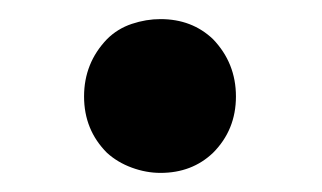

<svg xmlns="http://www.w3.org/2000/svg" viewBox="-20 -465 337 201"><path d="M148 -284Q133 -284 118 -289.5Q103 -295 92 -305Q68 -329 68 -364Q68 -399 92 -424Q103 -435 118 -440Q133 -445 148 -445Q181 -445 203 -424Q227 -399 227 -364Q227 -329 203 -305Q181 -284 148 -284Z"/></svg>

Font: Arsenal SC
Style: Bold
Weight: 700
Designer: Andrij Shevchenko
Foundry: Stairsfor
Version: Version 2.001; ttfautohint (v1.8.4.7-5d5b)